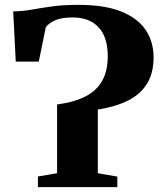

<svg xmlns="http://www.w3.org/2000/svg" viewBox="-20 -772 674 792"><path d="M136.5 0V-44L215.5 -57.5V-341Q287 -350.5 333.5 -374.8Q380 -399 402.2 -440Q424.5 -481 424.5 -540Q424.5 -619 386.5 -659.5Q348.5 -700 280 -700Q234.5 -700 208.2 -688.5Q182 -677 169 -660L140 -518H45L34.5 -725Q72.5 -725.5 110.5 -732.2Q148.5 -739 194.5 -745.5Q240.5 -752 303.5 -752Q411.5 -752 480 -724.5Q548.5 -697 581 -648.2Q613.5 -599.5 613.5 -535Q613.5 -471.5 587.2 -428Q561 -384.5 510 -358.2Q459 -332 383.5 -320V-57.5L464 -43.5V0Z"/></svg>

Font: Merriweather 72pt ExtraBold
Style: Regular
Weight: 800
Version: Version 2.100